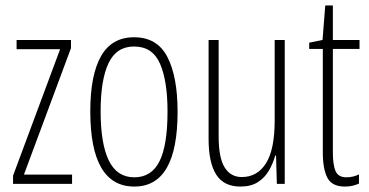

<svg xmlns="http://www.w3.org/2000/svg" viewBox="-20 -676 1356 706"><path d="M245 0H28V-30L201 -495H41V-529H241V-499L68 -34H245Z M633 -265Q633 10 474 10Q312 10 312 -267Q312 -400 351.5 -469.5Q391 -539 473 -539Q558 -539 595.5 -466.5Q633 -394 633 -265ZM350 -267Q350 -148 380 -86Q410 -24 474 -24Q537 -24 566.5 -83Q596 -142 596 -266Q596 -378 568.5 -441.5Q541 -505 473 -505Q408 -505 379 -443.5Q350 -382 350 -267Z M1027 -529V0H998L995 -104H992Q984 -75 969 -49Q954 -23 928.5 -6.5Q903 10 864 10Q803 10 775 -34Q747 -78 747 -165V-529H784V-174Q784 -96 806 -60.5Q828 -25 869 -25Q926 -25 958 -75.5Q990 -126 990 -233V-529Z M1254 -24Q1267 -24 1279 -27Q1291 -30 1300 -35V-1Q1289 4 1276.5 7Q1264 10 1248 10Q1201 10 1184 -22Q1167 -54 1167 -116V-496H1117V-519L1166 -529L1176 -656H1204V-529H1302V-496H1204V-115Q1204 -69 1214 -46.5Q1224 -24 1254 -24Z"/></svg>

Font: Noto Sans Devanagari ExtraCondensed ExtraLight
Style: Regular
Weight: 200
Width: 2
Designer: Jelle Bosma - Monotype Design Team
Foundry: Monotype Imaging Inc.
Version: Version 2.004; ttfautohint (v1.8.4.7-5d5b)